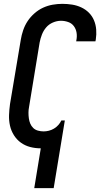

<svg xmlns="http://www.w3.org/2000/svg" viewBox="-20 -763 540 998"><path d="M158 215 192 8Q163 8 136.5 1Q110 -6 88.5 -21.5Q67 -37 52.5 -60Q38 -83 32 -109.5Q26 -136 27 -164.5Q28 -193 32 -222L88 -556Q92 -581 100.5 -606Q109 -631 123.5 -653Q138 -675 159 -693.5Q180 -712 204 -723Q228 -734 253.5 -738.5Q279 -743 304 -743Q330 -743 355 -739Q380 -735 402.5 -724.5Q425 -714 442 -697Q459 -680 468.5 -657.5Q478 -635 480 -609.5Q482 -584 478 -558L476 -548H376L377 -554Q381 -574 378 -593Q375 -612 364 -627Q353 -642 334.5 -648.5Q316 -655 297 -655Q276 -655 255 -646Q234 -637 220 -620.5Q206 -604 198 -583.5Q190 -563 186 -542L131 -207Q128 -192 128 -177Q128 -162 130 -147.5Q132 -133 137.5 -120Q143 -107 153 -97.5Q163 -88 177.5 -84Q192 -80 207 -80Q220 -80 234 -83.5Q248 -87 260.5 -94.5Q273 -102 283 -113Q293 -124 299 -137H317L259 215Z"/></svg>

Font: Iosevka Semibold Oblique
Style: Regular
Weight: 600
Italic angle: -9°
Monospace: yes
Designer: Belleve Invis
Foundry: Belleve Invis
Version: Version 32.5.0; ttfautohint (v1.8.4)